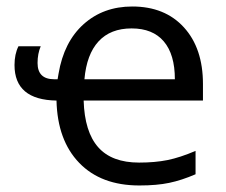

<svg xmlns="http://www.w3.org/2000/svg" viewBox="-20 -564 699 594"><path d="M411.1 9.8Q292.5 9.8 225.1 -60.1Q157.7 -129.9 154.8 -252.9Q24.9 -254.9 24.9 -362.8Q24.9 -396.5 37.1 -420.9H106Q96.2 -397.9 96.2 -369.1Q96.2 -318.8 147.9 -318.8H158.2L161.1 -335.9Q177.7 -434.6 238.8 -489.3Q299.8 -543.9 389.2 -543.9Q490.2 -543.9 549.1 -479.2Q607.9 -414.6 607.9 -304.2V-252.9H238.8Q241.7 -156.2 283.7 -108.6Q325.7 -61 410.2 -61Q459.5 -61 498.3 -68.8Q537.1 -76.7 585 -97.2V-24.9Q542 -6.3 503.7 1.7Q465.3 9.8 411.1 9.8ZM387.2 -476.1Q321.8 -476.1 284.9 -436Q248 -396 241.2 -318.8H521Q521 -395.5 486.8 -435.8Q452.6 -476.1 387.2 -476.1Z"/></svg>

Font: Open Sans ACDW
Style: acdw
Weight: 400
Foundry: Ascender Corporation
Version: Version 1.10